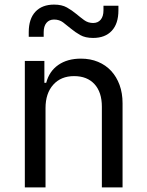

<svg xmlns="http://www.w3.org/2000/svg" viewBox="-20 -815 640 835"><path d="M88 0V-550H173V-455H181Q194 -505 233.5 -532.5Q273 -560 332 -560Q373 -560 406.5 -546Q440 -532 463.5 -506.5Q487 -481 500 -445.5Q513 -410 513 -366V0H423V-351Q423 -414 391 -449Q359 -484 302 -484Q245 -484 211.5 -446.5Q178 -409 178 -345V0ZM385 -715Q406 -715 418 -729.5Q430 -744 430 -770V-790H495V-770Q495 -712 466 -681Q437 -650 385 -650Q351 -650 329 -662.5Q307 -675 289 -690Q271 -705 254.5 -717.5Q238 -730 215 -730Q194 -730 182 -715.5Q170 -701 170 -675V-655H105V-675Q105 -733 134 -764Q163 -795 215 -795Q249 -795 271 -782.5Q293 -770 311 -755Q329 -740 346 -727.5Q363 -715 385 -715Z"/></svg>

Font: JetBrainsMono NF
Style: Regular
Weight: 400
Monospace: yes
Designer: Philipp Nurullin, Konstantin Bulenkov
Foundry: JetBrains
Version: Version 1.0.2; ttfautohint (v1.8.3)